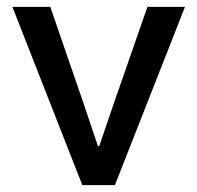

<svg xmlns="http://www.w3.org/2000/svg" viewBox="-20 -539 575 559"><path d="M219.7 0 16.1 -519H126.5L223.1 -238.3L265.1 -113.8H269L311.5 -238.3L409.2 -519H518.6L314.5 0Z"/></svg>

Font: Reddit Sans Medium
Style: Regular
Weight: 500
Designer: Stephen Hutchings
Foundry: Reddit
Version: Version 1.014